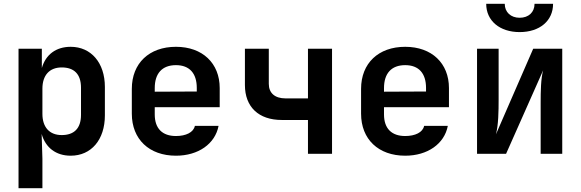

<svg xmlns="http://www.w3.org/2000/svg" viewBox="-20 -805 3040 1005"><path d="M77 180H202V26L198 -104C218 -32 273 10 350 10C458 10 529 -74 529 -201V-350C529 -476 457 -560 350 -560C273 -560 219 -519 199 -449V-550H77ZM303 -98C239 -98 202 -139 202 -209V-341C202 -411 239 -452 303 -452C367 -452 404 -418 404 -346V-204C404 -132 367 -98 303 -98Z M901 10C1018 10 1106 -52 1124 -146H1000C993 -112 953 -93 901 -93C830 -93 790 -132 790 -206V-244H1130V-344C1130 -474 1040 -560 901 -560C761 -560 670 -474 670 -340V-210C670 -76 761 10 901 10ZM790 -344C790 -420 828 -464 901 -464C972 -464 1010 -421 1010 -345V-326L790 -325Z M1592 0H1718V-550H1592V-290H1474C1419 -290 1387 -318 1387 -366V-550H1262V-360C1262 -245 1334 -177 1455 -177H1592Z M2101 10C2218 10 2306 -52 2324 -146H2200C2193 -112 2153 -93 2101 -93C2030 -93 1990 -132 1990 -206V-244H2330V-344C2330 -474 2240 -560 2101 -560C1961 -560 1870 -474 1870 -340V-210C1870 -76 1961 10 2101 10ZM1990 -344C1990 -420 2028 -464 2101 -464C2172 -464 2210 -421 2210 -345V-326L1990 -325Z M2700 -637C2805 -637 2875 -696 2875 -785H2778C2778 -741 2747 -712 2700 -712C2654 -712 2622 -741 2622 -785H2525C2525 -696 2596 -637 2700 -637ZM2477 0H2629L2823 -437C2811 -394 2810 -326 2810 -267V0H2923V-550H2771L2576 -102C2589 -151 2590 -224 2590 -284V-550H2477Z"/></svg>

Font: JetBrains Mono
Style: Bold
Weight: 558
Monospace: yes
Designer: Philipp Nurullin, Konstantin Bulenkov
Foundry: JetBrains
Version: Version 2.305